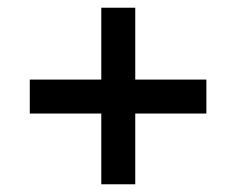

<svg xmlns="http://www.w3.org/2000/svg" viewBox="-20 -602 591 497"><path d="M242.2 -308.1H57.1V-396H242.2V-582H330.1V-396H514.2V-308.1H330.1V-125H242.2Z"/></svg>

Font: Open Sans Semibold
Style: Italic
Weight: 600
Italic angle: -12°
Foundry: Ascender Corporation
Version: Version 1.10